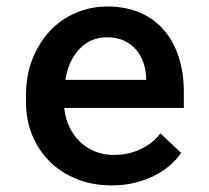

<svg xmlns="http://www.w3.org/2000/svg" viewBox="-20 -558 640 588"><path d="M321.8 9.8Q263.2 9.8 214.8 -9.8Q166.5 -29.3 132.1 -63.5Q97.7 -97.7 78.6 -144.3Q59.6 -190.9 59.6 -245.1V-265.1Q59.6 -328.1 79.8 -378.4Q100.1 -428.7 134 -464.4Q168 -500 213.1 -519Q258.3 -538.1 308.1 -538.1Q365.7 -538.1 409.7 -518.8Q453.6 -499.5 483.2 -464.6Q512.7 -429.7 527.8 -381.8Q543 -334 543 -276.9V-227.5H176.8Q179.7 -196.8 191.9 -170.4Q204.1 -144 223.9 -124.8Q243.7 -105.5 270.3 -94.5Q296.9 -83.5 328.6 -83.5Q373 -83.5 410.4 -101.1Q447.8 -118.7 471.2 -149.4L534.7 -89.8Q522 -70.8 502 -53Q481.9 -35.2 455.1 -21.2Q428.2 -7.3 394.8 1.2Q361.3 9.8 321.8 9.8ZM307.6 -443.8Q283.2 -443.8 262.2 -435.1Q241.2 -426.3 224.6 -409.4Q208 -392.6 196.5 -368.4Q185.1 -344.2 180.2 -313.5H427.7V-322.3Q426.3 -345.7 418.7 -367.4Q411.1 -389.2 396.5 -406.2Q381.8 -423.3 359.6 -433.6Q337.4 -443.8 307.6 -443.8Z"/></svg>

Font: Roboto Mono
Style: Regular
Weight: 500
Designer: Google
Version: Version 2.000986; 2015; ttfautohint (v1.3)